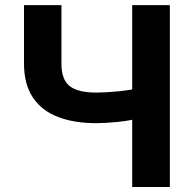

<svg xmlns="http://www.w3.org/2000/svg" viewBox="-20 -748 746 768"><path d="M76 -727.5H225.8V-493.2Q225.6 -429.7 258.7 -403.7Q291.9 -377.7 364.5 -377.7Q381.4 -377.7 404.6 -378.9Q427.8 -380.1 452.5 -382.6Q477.2 -385.1 499.3 -388.6Q521.3 -392.1 535.7 -396.5V-275.8Q520.6 -270.8 498.6 -266.9Q476.6 -263 451.9 -260.4Q427.1 -257.9 404.3 -256.6Q381.4 -255.3 364.5 -255.3Q277 -255.3 212.1 -280.1Q147.2 -305 111.7 -357.7Q76.2 -410.4 76 -493.2ZM508.8 -727.5H659.4V0H508.8Z"/></svg>

Font: Inter Tight
Style: Regular
Weight: 400
Designer: Rasmus Andersson
Foundry: rsms
Version: Version 3.002